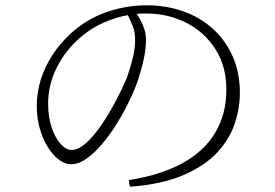

<svg xmlns="http://www.w3.org/2000/svg" viewBox="-20 -707 1040 726"><path d="M467 -26Q588 -45 670 -90Q752 -135 794 -205.5Q836 -276 836 -368Q836 -456 795 -520.5Q754 -585 685 -620.5Q616 -656 532 -656Q461 -656 391.5 -629.5Q322 -603 270 -553Q221 -507 191.5 -445Q162 -383 162 -315Q162 -264 175.5 -224.5Q189 -185 209.5 -162.5Q230 -140 250 -140Q277 -140 306.5 -167Q336 -194 364.5 -236Q393 -278 417.5 -324.5Q442 -371 459 -411Q471 -444 481 -483.5Q491 -523 491 -555Q491 -586 482 -608.5Q473 -631 459 -659L489 -666Q502 -648 511.5 -630.5Q521 -613 526.5 -594.5Q532 -576 532 -556Q532 -522 523.5 -483Q515 -444 501 -402Q489 -367 468.5 -324.5Q448 -282 422 -240Q396 -198 366.5 -163Q337 -128 307 -107Q277 -86 249 -86Q226 -86 203 -103Q180 -120 161 -150.5Q142 -181 130.5 -221Q119 -261 119 -306Q119 -358 134.5 -407Q150 -456 179 -500Q208 -544 247 -580Q309 -636 383.5 -661.5Q458 -687 534 -687Q608 -687 672 -664.5Q736 -642 784 -599Q832 -556 859.5 -494.5Q887 -433 887 -356Q887 -297 867 -238Q847 -179 800 -129Q753 -79 672.5 -44.5Q592 -10 471 -1Z"/></svg>

Font: Noto Serif KR ExtraLight
Style: Regular
Weight: 200
Designer: Ryoko NISHIZUKA 西塚涼子 (kana & ideographs); Frank Grießhammer (Latin, Greek & Cyrillic); Wenlong ZHANG 张文龙 (bopomofo); San
Foundry: Adobe
Version: Version 2.002-H1;hotconv 1.1.0;makeotfexe 2.6.0